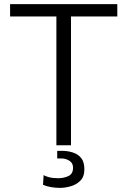

<svg xmlns="http://www.w3.org/2000/svg" viewBox="-20 -706 619 933"><path d="M254 0V-626H29V-686H550V-626H325V0ZM272 207Q251 207 229 203.5Q207 200 189 192L192 145Q202 151 219.5 155.5Q237 160 263 160Q290 160 312.5 149.5Q335 139 335 109Q335 86 317 75Q299 64 279 64H258V27H282Q309 27 334 35Q359 43 374.5 62Q390 81 390 117Q390 153 370 172.5Q350 192 322.5 199.5Q295 207 272 207Z"/></svg>

Font: Chivo Medium ExtraLight
Style: Regular
Weight: 250
Version: Version 2.002